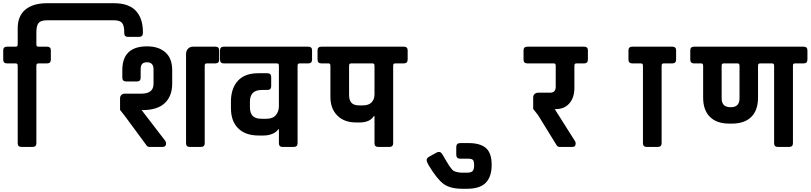

<svg xmlns="http://www.w3.org/2000/svg" viewBox="-153 -913 5037 1193"><path d="M139 -893H555Q647 -893 691 -846Q735 -799 735 -713V-708Q735 -684 711 -684H641Q619 -684 619 -708V-713Q619 -755 605 -771Q591 -787 555 -787H139Q101 -787 87 -770.5Q73 -754 73 -712V-637Q73 -623 85 -623H139Q163 -623 163 -600V-543Q163 -519 139 -519H85Q73 -519 73 -505V-23Q73 0 49 0H-19Q-43 0 -43 -23V-505Q-43 -519 -55 -519H-109Q-133 -519 -133 -543V-600Q-133 -623 -109 -623H-55Q-43 -623 -43 -637V-737Q-43 -814 5 -853.5Q53 -893 139 -893Z M1003 -23V-577Q1003 -597 1015 -610Q1027 -623 1047 -623H1185Q1209 -623 1209 -600V-543Q1209 -519 1185 -519H1131Q1119 -519 1119 -505V-23Q1119 0 1095 0H1027Q1003 0 1003 -23ZM879 -22Q879 0 857 0H775Q763 0 755 -13L623 -192L593 -230V-302Q593 -315 601 -323Q609 -331 623 -331H725Q801 -331 801 -392V-482Q801 -526 761 -526Q739 -526 730 -515.5Q721 -505 721 -483V-431Q721 -407 699 -407H631Q607 -407 607 -431V-477Q607 -625 761 -625Q833 -625 875 -587.5Q917 -550 917 -477V-394Q917 -316 871 -272.5Q825 -229 733 -229H727L873 -39Q879 -31 879 -22Z M1696 -505V-24Q1696 0 1672 0H1602Q1580 0 1580 -24V-110H1576Q1566 -93 1541 -82Q1516 -71 1484 -71H1454Q1372 -71 1327 -115.5Q1282 -160 1282 -241V-288Q1284 -368 1327 -413Q1370 -458 1452 -458H1508Q1532 -458 1532 -434V-377Q1532 -354 1508 -354H1474Q1400 -354 1400 -282V-247Q1400 -211 1417 -193Q1434 -175 1472 -175H1502Q1542 -175 1561 -197.5Q1580 -220 1580 -254V-505Q1580 -519 1568 -519H1238Q1214 -519 1214 -543V-600Q1214 -623 1238 -623H1762Q1786 -623 1786 -600V-543Q1786 -519 1762 -519H1708Q1696 -519 1696 -505Z M2080 -258H2100Q2138 -258 2156 -277Q2174 -296 2174 -327V-505Q2174 -519 2162 -519H2028Q2016 -519 2016 -505V-324Q2016 -290 2031 -274Q2046 -258 2080 -258ZM1844 -623H2356Q2380 -623 2380 -600V-543Q2380 -519 2356 -519H2302Q2290 -519 2290 -505V-23Q2290 0 2266 0H2198Q2174 0 2174 -23V-192H2170Q2146 -152 2080 -152H2060Q1986 -152 1943 -195Q1900 -238 1900 -311V-505Q1900 -518 1890 -519H1844Q1820 -519 1820 -544V-600Q1820 -623 1844 -623Z M2682 48V1Q2682 -24 2707 -24H2758Q2831 -24 2866.5 7Q2902 38 2902 111.5Q2902 185 2865.5 222.5Q2829 260 2748 260H2721Q2645 260 2604 230.5Q2563 201 2510 113Q2498 92 2498 81Q2498 70 2511 62L2556 37Q2565 31 2576 31Q2587 31 2597.5 49Q2608 67 2621 89Q2634 111 2638.5 117.5Q2643 124 2652.5 136Q2662 148 2670 151Q2694 160 2720 160H2747Q2776 160 2784.5 149Q2793 138 2793 114.5Q2793 91 2786.5 82Q2780 73 2755 73H2707Q2682 73 2682 48Z M3300 -373V-505Q3300 -518 3290 -519H3124Q3100 -519 3100 -543V-600Q3100 -623 3124 -623H3476Q3500 -623 3500 -600V-543Q3500 -519 3476 -519H3428Q3416 -519 3416 -505V-366Q3416 -307 3385 -271Q3354 -235 3300 -235H3294L3418 -39Q3424 -31 3424 -22Q3424 0 3404 0H3324Q3312 0 3304 -13L3190 -198L3160 -236V-308Q3160 -321 3169 -329Q3178 -337 3190 -337H3264Q3300 -337 3300 -373Z M3934 0H3866Q3842 0 3842 -23V-505Q3842 -519 3830 -519H3776Q3752 -519 3752 -543V-600Q3752 -623 3776 -623H4024Q4048 -623 4048 -600V-543Q4048 -519 4024 -519H3970Q3958 -519 3958 -505V-23Q3958 0 3934 0Z M4430 -519H4343Q4331 -519 4331 -505V-302Q4331 -247 4385 -247H4389Q4442 -247 4442 -302V-505Q4442 -519 4430 -519ZM4645 -519H4569Q4557 -519 4557 -505V-306Q4557 -228 4515 -186.5Q4473 -145 4395 -145H4377Q4300 -145 4258 -187Q4216 -229 4216 -306V-505Q4216 -519 4204 -519H4160Q4136 -519 4136 -543V-600Q4136 -623 4160 -623H4840Q4864 -623 4864 -600V-543Q4864 -519 4840 -519H4786Q4774 -519 4774 -505V-23Q4774 0 4750 0H4681Q4657 0 4657 -23V-505Q4657 -519 4645 -519Z"/></svg>

Font: RajdhaniMono
Style: Bold
Weight: 700
Monospace: yes
Designer: Satya Rajpurohit, Jyotish Sonowal
Foundry: Indian Type Foundry
Version: Version 1.201;PS 1.0;hotconv 1.0.78;makeotf.lib2.5.61930; tt